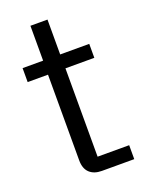

<svg xmlns="http://www.w3.org/2000/svg" viewBox="-127 -713 586 776"><g transform="rotate(-20 166.5 -325.0)"><path d="M174.2 0Q140.8 0 121.7 -17.9Q102.5 -35.8 102.5 -71.7V-440H15V-500H103.3V-650H176.7V-500H301.7V-440H177.5V-60H313.3V0Z"/></g></svg>

Font: Funnel Sans Light
Style: Regular
Weight: 300
Designer: NORD ID, Kristian Moeller
Foundry: Dicotype
Version: Version 1.000